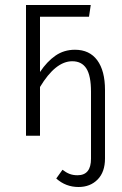

<svg xmlns="http://www.w3.org/2000/svg" viewBox="-20 -543 486 768"><path d="M400 -183V91Q400 145 370.5 175Q341 205 294 205Q243 205 205 171L230 136Q244 147 258 152.5Q272 158 290 158Q344 158 344 92V-176Q344 -240 325.5 -269Q307 -298 269 -298Q202 -298 140 -195V0H84V-523H343L336 -476H140V-255Q168 -297 202 -320.5Q236 -344 280 -344Q338 -344 369 -302Q400 -260 400 -183Z"/></svg>

Font: Fira Sans Extra Condensed Light
Style: Regular
Weight: 300
Width: 1
Designer: Carrois Corporate & Edenspiekermann AG
Foundry: Carrois Corporate GbR & Edenspiekermann AG
Version: Version 4.203